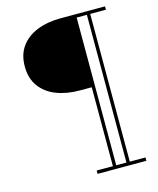

<svg xmlns="http://www.w3.org/2000/svg" viewBox="-130 -841 890 1081"><g transform="rotate(-15 315.0 -300.0)"><path d="M328 -329.5Q250.5 -329.5 190.5 -353.2Q130.5 -377 96.8 -424Q63 -471 63 -539.5Q63 -608.5 96.8 -655.2Q130.5 -702 190.5 -726Q250.5 -750 328 -750H587V-730.5H408V-329.5ZM302.5 150V130.5H587V150ZM397 150V-750H416.5V150ZM476 150V-750H495.5V150Z"/></g></svg>

Font: Bodoni Moda 11pt SemiBold
Style: Regular
Weight: 600
Designer: Owen Earl
Foundry: indestructible type
Version: Version 2.004